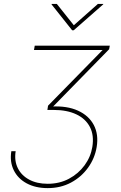

<svg xmlns="http://www.w3.org/2000/svg" viewBox="-20 -782 626 993"><path d="M226.6 190.9Q164.1 190.9 118.4 166.5Q72.8 142.1 51.3 98.6Q29.8 55.2 38.6 0H61Q53.2 48.8 71.8 86.9Q90.3 125 130.4 146.7Q170.4 168.5 226.6 168.5Q288.1 168.5 336.9 142.3Q385.7 116.2 417.5 72.8Q449.2 29.3 457.5 -22Q467.3 -82 445.1 -125Q422.9 -168 374.5 -190.7Q326.2 -213.4 257.8 -213.4H225.1L228.5 -235.4L510.3 -522.9V-523.4H155.8L159.7 -545.9H547.9L544.4 -527.3L244.1 -220.2L245.6 -231Q327.1 -235.4 383.3 -209.7Q439.5 -184.1 465.1 -135.5Q490.7 -86.9 480 -21.5Q470.2 37.1 435.3 85.4Q400.4 133.8 346.9 162.4Q293.5 190.9 226.6 190.9ZM273.9 -761.7 361.8 -651.4 486.3 -761.7H514.2L513.7 -759.3L361.3 -625.5H353L246.6 -759.3L247.1 -761.7Z"/></svg>

Font: Inter 17pt Thin
Style: Italic
Weight: 250
Italic angle: -9.3988°
Version: Version 4.001;git-66647c0bb